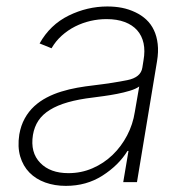

<svg xmlns="http://www.w3.org/2000/svg" viewBox="-20 -574 589 605"><path d="M40.8 -150.2Q45.8 -179 58.1 -201Q70.3 -223 87.9 -239.2Q105.5 -255.3 127.3 -266.7Q149.1 -278.1 173.5 -285.5Q197.8 -293 223.5 -297.6Q249.3 -302.2 274.5 -305Q306.8 -308.9 333.1 -313Q359.4 -317.1 380.7 -321.4Q424 -329.9 428.6 -361.2L432.2 -383.9Q437.5 -413.7 432.4 -437.7Q427.2 -461.6 412.3 -478.5Q397.4 -495.4 373 -504.6Q348.7 -513.8 315.7 -513.8Q290.1 -513.8 264.9 -508Q239.7 -502.1 216.8 -490.6Q193.9 -479 174.7 -461.8Q155.5 -444.6 142.4 -421.9L104.8 -437.1Q137.8 -496.1 196.4 -524.9Q255 -553.6 318.2 -553.6Q342.7 -553.6 364.3 -549.4Q386 -545.1 406.2 -535.5Q425.8 -526.3 440.9 -512.3Q456 -498.2 465 -479Q474.1 -459.9 476.9 -435.4Q479.8 -410.9 474.8 -381L411.6 0H368.3L384.9 -98.4H381.7Q354 -53.3 302.9 -20.6Q252.5 11.7 187.5 11.7Q152.3 11.7 122.7 1.1Q93 -9.6 72.8 -30.2Q52.6 -50.8 43.7 -81Q34.8 -111.2 40.8 -150.2ZM106.9 -60.7Q138.1 -28.4 195.7 -28.4Q236.2 -28.4 271.7 -43.9Q307.2 -59.3 334.7 -85.8Q362.2 -112.2 380.5 -147.2Q398.8 -182.2 404.8 -221.2L418.7 -301.5Q408 -293.7 389 -288Q370 -282.3 348.9 -278.2Q327.8 -274.1 307.4 -271.3Q286.9 -268.5 273.1 -266.7Q228 -261.4 194.2 -251.8Q160.5 -242.2 137.3 -227.8Q114 -213.4 101 -193.9Q88.1 -174.4 83.8 -148.8Q74.9 -93.4 106.9 -60.7Z"/></svg>

Font: Inter P Extra Light
Style: Italic
Weight: 200
Italic angle: 9.39999°
Designer: Rasmus Andersson
Foundry: rsms
Version: Version 3.018;git-588b23468